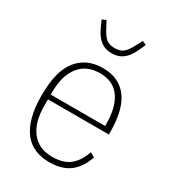

<svg xmlns="http://www.w3.org/2000/svg" viewBox="-181 -831 846 942"><g transform="rotate(30 242.0 -360.5)"><path d="M246 12Q201 12 164.5 -3.5Q128 -19 103 -51.5Q78 -84 64.5 -134Q51 -184 51 -254Q51 -393 103 -456.5Q155 -520 246 -520Q337 -520 385 -457Q433 -394 433 -264V-252H88V-216Q88 -122 129 -70Q170 -18 246 -18Q309 -18 345 -47Q381 -76 400 -133L426 -118Q405 -55 362 -21.5Q319 12 246 12ZM246 -491Q170 -491 129 -438.5Q88 -386 88 -292V-279H396V-292Q396 -386 358.5 -438.5Q321 -491 246 -491ZM245 -604Q218 -604 199.5 -613Q181 -622 167 -637.5Q153 -653 142 -675Q131 -697 120 -723L142 -733L157 -705Q178 -663 196 -648Q214 -633 245 -633Q276 -633 294 -648Q312 -663 333 -705L348 -733L370 -723Q359 -697 348 -675Q337 -653 323 -637.5Q309 -622 290.5 -613Q272 -604 245 -604Z"/></g></svg>

Font: IBM Plex Sans Cond ExtLt
Style: Regular
Weight: 200
Width: 3
Designer: Mike Abbink, Paul van der Laan, Pieter van Rosmalen
Foundry: Bold Monday
Version: Version 1.3